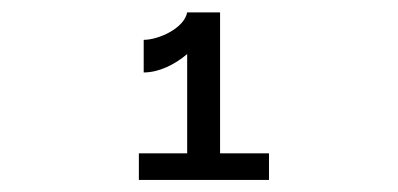

<svg xmlns="http://www.w3.org/2000/svg" viewBox="-20 -848 660 318"><path d="M218 -782V-728C242.5 -728 269 -740.5 290 -758.5V-594H210V-550H425.5V-594H344.5V-827.5H290C285 -801 242.5 -782 218 -782Z"/></svg>

Font: Monaspace Argon Light
Style: Regular
Weight: 300
Designer: Riley Cran & the Lettermatic Team
Foundry: Lettermatic
Version: Version 1.000 (Monaspace Argon)